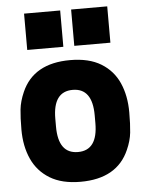

<svg xmlns="http://www.w3.org/2000/svg" viewBox="-55 -816 666 874"><g transform="rotate(-5 278.0 -379.5)"><path d="M278 13Q193 13 138 -20.5Q83 -54 56.5 -112.5Q30 -171 30 -247Q30 -302 34 -339Q38 -376 56 -417Q111 -543 278 -543Q364 -543 419 -509.5Q474 -476 500 -417.5Q526 -359 526 -283Q526 -228 522 -190.5Q518 -153 500 -113Q445 13 278 13ZM278 -123Q368 -123 368 -247V-283Q368 -407 278 -407Q188 -407 188 -283V-247Q188 -123 278 -123ZM253 -606H88V-772H253ZM468 -606H303V-772H468Z"/></g></svg>

Font: Tanohe Sans
Style: Bold
Weight: 700
Designer: Village Type and Design LLC & Cristiano Sobral
Foundry: Cooper Hewitt Smithsonian Design Museum
Version: Version 1.00;September 29, 2021;FontCreator 13.0.0.2655 64-b